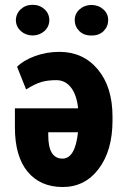

<svg xmlns="http://www.w3.org/2000/svg" viewBox="-20 -749 508 779"><path d="M233.4 -105.5Q285.2 -105.5 296.4 -212.4H175.8V-200.2Q175.8 -105.5 233.4 -105.5ZM220.7 -538.6Q317.4 -538.6 377 -467.3Q436.5 -396 436.5 -275.4V-260.7Q436.5 -138.2 380.4 -64Q324.2 10.3 233.4 9.8Q142.6 9.3 91.3 -53.2Q40.5 -115.7 40.5 -231.9V-309.6H296.9Q291 -365.2 267.6 -394.5Q244.1 -423.8 209 -423.8Q173.8 -423.8 148.4 -416.5Q123 -409.2 85.9 -386.2L49.3 -478Q75.2 -504.4 122.1 -521.5Q168.9 -538.6 220.7 -538.6ZM351.1 -729Q379.9 -728.5 399.4 -710.9Q418.9 -693.4 418.9 -667.5Q418.9 -641.6 400.4 -623Q381.8 -604.5 351.1 -605Q320.3 -604.5 301.8 -623Q283.2 -641.6 283.2 -667.5Q283.2 -693.4 302.7 -710.9Q322.3 -728.5 351.1 -729ZM44.4 -667Q44.9 -693.4 64.5 -711.9Q84 -729.5 112.3 -729.5Q140.6 -729.5 160.2 -711.9Q179.7 -694.3 180.2 -667Q179.7 -640.6 160.2 -623Q140.6 -605.5 112.3 -605Q84 -605.5 64.5 -623Q44.9 -640.6 44.4 -667Z"/></svg>

Font: RobotoCondensed-Bold
Style: Bold
Weight: 700
Designer: Google
Version: Version 2.001240; 2014